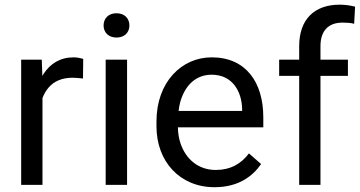

<svg xmlns="http://www.w3.org/2000/svg" viewBox="-20 -780 1519 810"><path d="M331.1 -531.7C323.2 -534.2 304.2 -538.1 291 -538.1C233.9 -538.1 192.4 -511.7 164.1 -468.8C162.1 -465.8 160.2 -462.9 158.7 -459.5L156.2 -528.3H69.3V0H159.2V-366.2C165.5 -383.3 174.3 -398.4 185.5 -411.1C207.5 -437 241.7 -452.1 286.1 -452.1C302.2 -452.1 314.9 -450.2 330.1 -448.7Z M516.1 -528.3H425.8V0H516.1ZM417 -672.4C417 -643.6 437.5 -621.6 471.2 -621.6C505.9 -621.6 525.9 -643.6 525.9 -672.4C525.9 -702.1 505.9 -724.1 471.2 -724.1C437.5 -724.1 417 -702.1 417 -672.4Z M885.3 9.8C986.3 9.8 1046.4 -37.1 1081.5 -87.9L1030.3 -132.8C995.1 -86.9 951.2 -63 890.1 -63C815.9 -63 763.7 -109.4 741.7 -174.8C734.4 -195.8 731 -218.8 730.5 -242.7H1090.8V-285.2C1090.8 -432.6 1017.6 -538.1 873 -538.1C746.1 -538.1 640.1 -433.6 640.1 -267.6V-247.1C640.1 -99.6 737.8 9.8 885.3 9.8ZM740.2 -349.1C760.7 -421.4 807.1 -464.8 873 -464.8C960.9 -464.8 1000 -394 1001.5 -319.8V-312H733.4C734.9 -325.2 737.3 -337.4 740.2 -349.1Z M1332 0V-460H1447.8V-528.3H1332V-585.4C1332 -649.9 1365.2 -684.6 1424.8 -684.6C1442.9 -684.6 1460 -683.6 1474.1 -679.7L1478 -752C1456.5 -757.3 1435.1 -760.3 1413.1 -760.3C1306.2 -760.3 1242.2 -698.2 1242.2 -585.4V-528.3H1157.7V-460H1242.2V0Z"/></svg>

Font: Bert Sans
Style: Regular
Weight: 400
Designer: Christian Robertson (Google), Cristiano Sobral
Foundry: Google, Cristiano Sobral
Version: Version 3.101